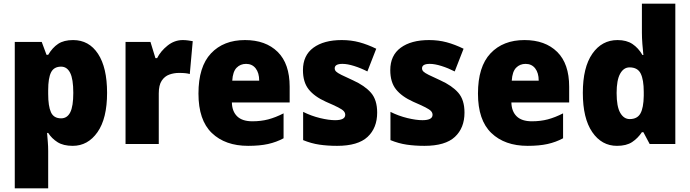

<svg xmlns="http://www.w3.org/2000/svg" viewBox="-20 -780 3738 1040"><path d="M376 -563Q462 -563 511 -488.5Q560 -414 560 -277Q560 -138 508 -64Q456 10 374 10Q323 10 291.5 -10Q260 -30 241 -60H235Q237 -35 239 -11Q241 13 241 37V240H60V-553H206L232 -483H241Q264 -522 295 -542.5Q326 -563 376 -563ZM311 -419Q272 -419 256.5 -388Q241 -357 241 -292V-271Q241 -205 256 -172Q271 -139 311 -139Q344 -139 360.5 -171.5Q377 -204 377 -277Q377 -352 360 -385.5Q343 -419 311 -419Z M970 -563Q984 -563 998.5 -561Q1013 -559 1024 -557L1008 -379Q998 -382 984.5 -383.5Q971 -385 949 -385Q922 -385 897 -376Q872 -367 856 -343Q840 -319 840 -274V0H660V-553H795L822 -465H831Q850 -503 887.5 -533Q925 -563 970 -563Z M1307 -563Q1419 -563 1484 -499Q1549 -435 1549 -310V-225H1236Q1237 -177 1264.5 -150Q1292 -123 1347 -123Q1394 -123 1433.5 -133.5Q1473 -144 1516 -166V-31Q1477 -10 1432 0Q1387 10 1324 10Q1200 10 1127.5 -59.5Q1055 -129 1055 -273Q1055 -419 1123 -491Q1191 -563 1307 -563ZM1313 -434Q1282 -434 1261.5 -413Q1241 -392 1238 -343H1384Q1384 -385 1365 -409.5Q1346 -434 1313 -434Z M2023 -170Q2023 -87 1971 -38.5Q1919 10 1806 10Q1754 10 1710 3.5Q1666 -3 1622 -21V-174Q1666 -152 1713.5 -140.5Q1761 -129 1795 -129Q1850 -129 1850 -158Q1850 -169 1842 -178Q1834 -187 1811.5 -198.5Q1789 -210 1745 -229Q1683 -257 1652 -296Q1621 -335 1621 -400Q1621 -480 1677.5 -521.5Q1734 -563 1831 -563Q1882 -563 1926.5 -551Q1971 -539 2018 -516L1970 -393Q1935 -411 1898.5 -422.5Q1862 -434 1835 -434Q1793 -434 1793 -410Q1793 -400 1800.5 -392.5Q1808 -385 1829 -374.5Q1850 -364 1892 -345Q1956 -316 1989.5 -277.5Q2023 -239 2023 -170Z M2496 -170Q2496 -87 2444 -38.5Q2392 10 2279 10Q2227 10 2183 3.5Q2139 -3 2095 -21V-174Q2139 -152 2186.5 -140.5Q2234 -129 2268 -129Q2323 -129 2323 -158Q2323 -169 2315 -178Q2307 -187 2284.5 -198.5Q2262 -210 2218 -229Q2156 -257 2125 -296Q2094 -335 2094 -400Q2094 -480 2150.5 -521.5Q2207 -563 2304 -563Q2355 -563 2399.5 -551Q2444 -539 2491 -516L2443 -393Q2408 -411 2371.5 -422.5Q2335 -434 2308 -434Q2266 -434 2266 -410Q2266 -400 2273.5 -392.5Q2281 -385 2302 -374.5Q2323 -364 2365 -345Q2429 -316 2462.5 -277.5Q2496 -239 2496 -170Z M2821 -563Q2933 -563 2998 -499Q3063 -435 3063 -310V-225H2750Q2751 -177 2778.5 -150Q2806 -123 2861 -123Q2908 -123 2947.5 -133.5Q2987 -144 3030 -166V-31Q2991 -10 2946 0Q2901 10 2838 10Q2714 10 2641.5 -59.5Q2569 -129 2569 -273Q2569 -419 2637 -491Q2705 -563 2821 -563ZM2827 -434Q2796 -434 2775.5 -413Q2755 -392 2752 -343H2898Q2898 -385 2879 -409.5Q2860 -434 2827 -434Z M3322 10Q3239 10 3188 -64.5Q3137 -139 3137 -277Q3137 -415 3188.5 -489Q3240 -563 3325 -563Q3374 -563 3406 -541.5Q3438 -520 3460 -482H3465Q3462 -509 3459.5 -542Q3457 -575 3457 -603V-760H3638V0H3499L3465 -64H3457Q3435 -31 3404 -10.5Q3373 10 3322 10ZM3391 -135Q3432 -135 3449 -165.5Q3466 -196 3467 -261V-282Q3467 -348 3450.5 -381.5Q3434 -415 3390 -415Q3358 -415 3339 -380.5Q3320 -346 3320 -276Q3320 -203 3339.5 -169Q3359 -135 3391 -135Z"/></svg>

Font: Noto Sans Khmer UI SemiCondensed Black
Style: Regular
Weight: 900
Width: 4
Designer: Danh Hong and the Monotype Design Team
Foundry: Monotype Imaging Inc.
Version: Version 2.002; ttfautohint (v1.8.4.7-5d5b)